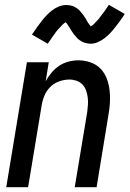

<svg xmlns="http://www.w3.org/2000/svg" viewBox="-20 -779 540 799"><path d="M6 0 92 -520H183L170 -441Q180 -459 194 -476Q208 -493 226 -505Q244 -517 265 -522.5Q286 -528 306 -528Q332 -528 356.5 -519.5Q381 -511 398 -493.5Q415 -476 424 -452.5Q433 -429 436 -404Q439 -379 437.5 -352.5Q436 -326 431 -299L382 0H291L343 -313Q345 -328 346 -343.5Q347 -359 345 -374Q343 -389 338 -403Q333 -417 323 -427.5Q313 -438 298.5 -443Q284 -448 269 -448Q248 -448 226.5 -440.5Q205 -433 189 -417Q173 -401 164.5 -380Q156 -359 153 -338L97 0ZM179 -597 113 -635Q124 -652 135 -667Q146 -682 155.5 -694Q165 -706 174.5 -716Q184 -726 197 -736Q210 -746 225 -752Q240 -758 255 -758Q260 -758 265 -757.5Q270 -757 275 -756Q280 -755 284 -753.5Q288 -752 292 -749.5Q296 -747 300 -744.5Q304 -742 307.5 -739Q311 -736 313.5 -732.5Q316 -729 319.5 -725.5Q323 -722 325.5 -718Q328 -714 330.5 -710.5Q333 -707 335.5 -703.5Q338 -700 339.5 -696.5Q341 -693 344.5 -687.5Q348 -682 350.5 -678.5Q353 -675 356 -671.5Q359 -668 359 -667H355L359 -670Q363 -672 366 -674.5Q369 -677 372 -680Q375 -683 376.5 -685Q378 -687 380 -689Q382 -691 384 -693Q386 -695 388.5 -697.5Q391 -700 392.5 -702.5Q394 -705 396.5 -708Q399 -711 401 -714Q403 -717 406 -720.5Q409 -724 411.5 -727.5Q414 -731 416.5 -734.5Q419 -738 421.5 -742Q424 -746 427.5 -750.5Q431 -755 433 -759L499 -721Q488 -703 477 -688.5Q466 -674 456.5 -662Q447 -650 437.5 -640Q428 -630 415 -620Q402 -610 387 -603.5Q372 -597 357 -597Q352 -597 347 -598Q342 -599 337 -600Q332 -601 328 -602.5Q324 -604 320 -606.5Q316 -609 312 -611.5Q308 -614 304.5 -617Q301 -620 298.5 -623.5Q296 -627 292.5 -630.5Q289 -634 286.5 -637.5Q284 -641 281.5 -645Q279 -649 276.5 -652.5Q274 -656 272 -659.5Q270 -663 267 -668Q264 -673 261 -677Q258 -681 255.5 -684.5Q253 -688 253 -689H257Q257 -688 253 -686Q249 -684 246 -681.5Q243 -679 240 -676Q237 -673 235 -671Q233 -669 231.5 -667Q230 -665 228 -663Q226 -661 223.5 -658.5Q221 -656 219 -653.5Q217 -651 214.5 -648Q212 -645 210 -642Q208 -639 205.5 -635.5Q203 -632 200.5 -628.5Q198 -625 195.5 -621.5Q193 -618 190.5 -614Q188 -610 184.5 -605.5Q181 -601 179 -597Z"/></svg>

Font: Iosevka Term Curly Md Obl
Style: Regular
Weight: 500
Italic angle: -9°
Designer: Belleve Invis
Foundry: Belleve Invis
Version: Version 32.3.0